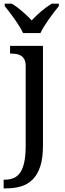

<svg xmlns="http://www.w3.org/2000/svg" viewBox="-32 -786 352 1046"><path d="M202.1 -536.1V7.8Q202.1 75.2 187.5 119.9Q172.9 164.6 146.5 191.2Q120.1 217.8 83.7 229Q47.4 240.2 3.9 240.2H-12.2V192.9H-4.9Q22 192.9 43 183.8Q64 174.8 78.4 153.6Q92.8 132.3 100.3 96.9Q107.9 61.5 107.9 8.8V-425.8Q107.9 -447.8 101.3 -461.2Q94.7 -474.6 83.5 -481.9Q72.3 -489.3 57.4 -491.7Q42.5 -494.1 25.9 -494.1H22.9V-536.1ZM-6.3 -766.1H32.7Q46.9 -757.3 61.3 -746.6Q75.7 -735.8 89.6 -723.9Q103.5 -711.9 116.5 -699.5Q129.4 -687 140.6 -674.8Q151.9 -687 164.8 -699.5Q177.7 -711.9 191.9 -723.9Q206.1 -735.8 220.7 -746.6Q235.4 -757.3 249.5 -766.1H288.6V-752.9Q276.9 -738.8 262.7 -720.2Q248.5 -701.7 234.6 -681.9Q220.7 -662.1 208.5 -642.6Q196.3 -623 188.5 -606H93.8Q85.9 -623 73.7 -642.6Q61.5 -662.1 47.6 -681.9Q33.7 -701.7 19.5 -720.2Q5.4 -738.8 -6.3 -752.9Z"/></svg>

Font: Droid Serif
Style: Regular
Weight: 400
Designer: Monotype Design team
Foundry: Monotype Imaging Inc.
Version: Version 1.03